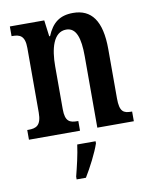

<svg xmlns="http://www.w3.org/2000/svg" viewBox="-86 -611 707 896"><g transform="rotate(-10 267.5 -163.0)"><path d="M17 0H259V-46H255C219 -46 197 -54 197 -113V-316C197 -398 216 -476 277 -476C325 -476 341 -424 341 -339V0H514V-46H510C474 -46 455 -55 455 -118V-352C455 -488 408 -547 322 -547C259 -547 223 -519 198 -459H194L184 -536H21V-490H25C60 -490 84 -481 84 -423V-117C84 -55 59 -46 23 -46H17ZM204 208V221H248C274 179 308 113 322 71V61H235C229 108 215 165 204 208Z"/></g></svg>

Font: Noto Serif Sinhala ExtraCondensed SemiBold
Style: Regular
Weight: 600
Width: 2
Designer: Jelle Bosma - Monotype Design Team
Foundry: Monotype Imaging Inc.
Version: Version 2.007